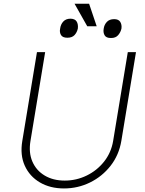

<svg xmlns="http://www.w3.org/2000/svg" viewBox="-20 -1010 787 1041"><path d="M672.9 -727.3H717.3L637.8 -245.7Q625 -169.4 579.7 -111.3Q534.4 -53.3 468.4 -20.8Q402.3 11.7 326.7 11.7Q251.8 11.7 196.2 -21Q140.6 -53.6 114.3 -111.7Q88.1 -169.7 100.9 -245.7L180.4 -727.3H224.8L145.2 -245.7Q134.6 -182.2 155.7 -133.7Q176.8 -85.2 222.5 -58.1Q268.1 -30.9 331 -30.9Q393.8 -30.9 449.8 -58.1Q505.7 -85.2 544.2 -133.7Q582.7 -182.2 593.4 -245.7ZM306.1 -855.1Q308.9 -877.8 323 -893.1Q337 -908.4 361.5 -908.7Q386.7 -908.4 395.8 -893.1Q404.8 -877.8 402 -855.1Q397.4 -834.2 384.1 -819.8Q370.7 -805.4 345.2 -805.4Q319.2 -805.4 310.5 -820.5Q301.8 -835.6 306.1 -855.1ZM542.3 -855.1Q545.1 -875.7 559.1 -891Q573.2 -906.2 599.1 -906.2Q622.9 -906.2 632.1 -891.2Q641.3 -876.1 638.5 -855.1Q634.2 -835.2 620.6 -819.4Q606.9 -803.6 581.7 -804Q555.8 -803.6 547.1 -818.9Q538.4 -834.2 542.3 -855.1ZM463.1 -989.7 504.3 -867.5H453.1L384.2 -989.7Z"/></svg>

Font: Inter UI Extra Light
Style: Italic
Weight: 200
Italic angle: -9.39999°
Designer: Rasmus Andersson
Foundry: rsms
Version: 3.2;8d6f07862